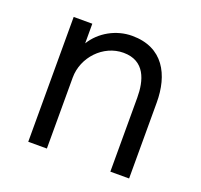

<svg xmlns="http://www.w3.org/2000/svg" viewBox="-94 -601 737 705"><g transform="rotate(20 274.5 -248.0)"><path d="M83 0H155.8V-277.3C155.8 -356.9 221.7 -426.8 300.3 -426.8C384.8 -426.8 403.8 -355.5 403.8 -289.1V0H477.1V-296.4C477.1 -404.8 430.7 -496.1 309.1 -496.1C246.6 -496.1 187 -462.4 155.8 -411.1V-487.8H83Z"/></g></svg>

Font: HK Grotesk
Style: Regular
Weight: 400
Designer: Alfredo Marco Pradil and Stefan Peev
Foundry: Hanken Design Co.
Version: Version 1.045;PS 001.045;hotconv 1.0.88;makeotf.lib2.5.64775